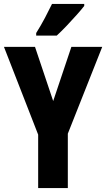

<svg xmlns="http://www.w3.org/2000/svg" viewBox="-20 -951 537 971"><path d="M249 -440 341 -714H497L323 -275V0H173V-270L0 -714H157ZM406 -921Q393 -904 369 -877Q345 -850 318 -821.5Q291 -793 267 -771H163V-784Q188 -824 207.5 -861Q227 -898 243 -931H406Z"/></svg>

Font: Noto Sans Gurmukhi ExtraCondensed ExtraBold
Style: Regular
Weight: 800
Width: 2
Designer: Jelle Bosma - Monotype Design Team
Foundry: Monotype Imaging Inc.
Version: Version 2.004; ttfautohint (v1.8.4.7-5d5b)